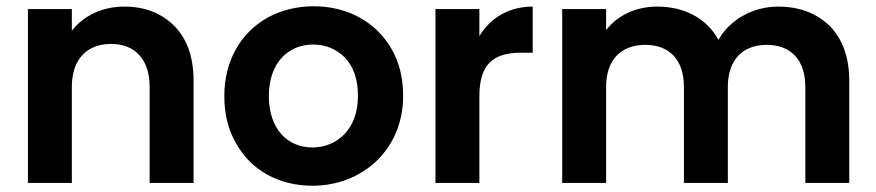

<svg xmlns="http://www.w3.org/2000/svg" viewBox="-20 -583 2791 612"><path d="M69 -554V0H209V-306C209 -394 257 -443 334 -443C410 -443 457 -394 457 -306V0H597V-325C597 -400 577 -458 536 -500C495 -541 442 -562 376 -562C307 -562 246 -533 209 -485V-554Z M732 -127C780 -40 869 9 976 9C1136 9 1265 -107 1265 -277C1265 -334 1253 -384 1228 -427C1178 -514 1087 -563 980 -563C927 -563 878 -551 835 -528C748 -480 695 -390 695 -277C695 -220 707 -170 732 -127ZM837 -277C837 -382 898 -441 978 -441C1018 -441 1052 -427 1080 -399C1107 -370 1121 -330 1121 -277C1121 -170 1053 -113 976 -113C896 -113 837 -172 837 -277Z M1508 0V-276C1508 -379 1553 -415 1641 -415H1678V-562C1603 -562 1544 -527 1508 -468V-554H1368V0Z M1772 0H1912V-306C1912 -393 1960 -440 2037 -440C2113 -440 2160 -393 2160 -306V0H2300V-306C2300 -393 2348 -440 2424 -440C2500 -440 2547 -393 2547 -306V0H2687V-325C2687 -400 2666 -458 2625 -500C2583 -541 2528 -562 2460 -562C2380 -562 2306 -520 2270 -456C2233 -524 2162 -562 2075 -562C2007 -562 1948 -534 1912 -487V-554H1772Z"/></svg>

Font: Poppins SemiBold
Style: Regular
Weight: 600
Designer: Ninad Kale (Devanagari), Jonny Pinhorn (Latin)
Foundry: Indian Type Foundry
Version: 4.004